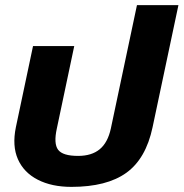

<svg xmlns="http://www.w3.org/2000/svg" viewBox="-20 -720 717 750"><path d="M259 10Q182 10 127.5 -18Q73 -46 50 -98Q27 -150 42 -223L109 -540H270L202 -218Q189 -159 207 -135Q225 -111 285 -111Q338 -111 369.5 -137Q401 -163 413 -218L515 -700H677L576 -223Q550 -100 473.5 -45Q397 10 259 10Z"/></svg>

Font: Kanit SemiBold
Style: Italic
Weight: 600
Italic angle: -12°
Designer: Katatrad Team
Foundry: CadsonDemak
Version: Version 2.000; ttfautohint (v1.8.3)